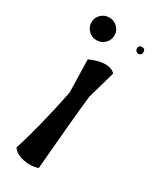

<svg xmlns="http://www.w3.org/2000/svg" viewBox="-189 -783 682 837"><g transform="rotate(30 151.5 -364.5)"><path d="M58 -712.5Q75 -729 99 -729Q123 -729 140 -712.5Q157 -696 157 -672.5Q157 -649 140 -632Q123 -615 99 -615Q75 -615 58 -632Q41 -649 41 -672.5Q41 -696 58 -712.5ZM270 -672Q270 -689 286.5 -689Q303 -689 303 -672Q303 -665 298.5 -660Q294 -655 287 -655Q280 -655 275 -660Q270 -665 270 -672ZM112 -359 108 -524Q196 -563 235 -526L195 -385Q181 -259 160 -7Q127 5 87.5 -3Q48 -11 31 -36Q73 -166 112 -359Z"/></g></svg>

Font: Tillana Medium
Style: Regular
Weight: 500
Designer: Lipi Raval (Devanagari, Latin), Jonny Pinhorn (Latin)
Foundry: Indian Type Foundry
Version: Version 2.003;PS 1.0;hotconv 1.0.79;makeotf.lib2.5.61930; tt